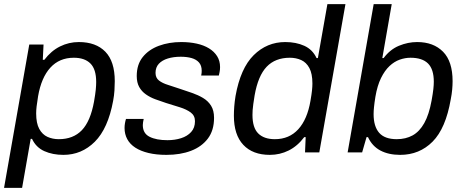

<svg xmlns="http://www.w3.org/2000/svg" viewBox="-28 -743 2259 936"><path d="M-8.3 173 114.7 -526H184.3L180.6 -451.4H188.1Q221.4 -495.2 264.6 -516.6Q307.8 -538 356.3 -538Q439.7 -538 485.6 -490.8Q531.5 -443.5 531.5 -347.2Q531.5 -326.3 530 -302.2Q528.5 -278.1 523.5 -251.2Q498.5 -116.1 434.2 -52Q369.8 12 281.2 12Q228.7 12 188.1 -6.2Q147.5 -24.5 128.1 -66.1H121.6L79.7 173ZM258.5 -64.5Q329.1 -64.5 371.1 -108.3Q413.1 -152.2 430.4 -247.8Q436.8 -284.7 438.9 -306Q440.9 -327.3 440.9 -343.2Q440.9 -405.6 412.8 -433.5Q384.7 -461.5 331.9 -461.5Q261.6 -461.5 217.6 -413.3Q173.5 -365.1 157.7 -274.1Q152.8 -243.5 150.5 -224.6Q148.3 -205.6 148.3 -190.2Q148.3 -141.9 163.4 -114.5Q178.5 -87.1 203.4 -75.8Q228.3 -64.5 258.5 -64.5Z M783.4 12Q734.4 12 696.3 2.9Q658.2 -6.2 632 -23Q605.8 -39.9 592.5 -64.4Q579.2 -89 579.2 -119Q579.2 -130.6 581.2 -142.3Q583.2 -153.9 586.2 -163.2H672.5Q670.6 -155 669.4 -147Q668.2 -138.9 668.2 -133.2Q668.2 -92.7 701.2 -76.2Q734.3 -59.6 788.1 -59.6Q824.4 -59.6 854.8 -69.3Q885.2 -79 903.8 -99.4Q922.5 -119.9 922.5 -152.1Q922.5 -179.3 901.9 -194.6Q881.2 -209.9 848.9 -220Q816.6 -230.2 781.3 -241Q755.1 -249.5 729.4 -259Q703.7 -268.5 683.3 -282.9Q662.8 -297.2 650.7 -318.8Q638.6 -340.4 638.6 -372.5Q638.6 -428.6 668 -465.1Q697.4 -501.6 746.7 -519.8Q796 -538 855.6 -538Q896.2 -538 930.8 -530.4Q965.4 -522.8 990.8 -507.3Q1016.2 -491.8 1030.5 -469Q1044.8 -446.3 1044.8 -416Q1044.8 -403.2 1042.5 -391.8Q1040.2 -380.4 1038.8 -374.8H952.8Q954.3 -381.6 954.8 -387.4Q955.3 -393.3 955.3 -398.1Q955.3 -423.4 942.1 -438.4Q928.9 -453.4 906 -459.9Q883.1 -466.4 853.1 -466.4Q818.1 -466.4 790.3 -457.9Q762.4 -449.4 746.3 -432.1Q730.2 -414.7 730.2 -387.8Q730.2 -363.5 747.1 -350.4Q764.1 -337.3 791.1 -329.1Q818.1 -320.9 849.4 -309.9Q878.8 -300 907.9 -290.1Q937 -280.1 961.6 -265.6Q986.2 -251 1000.9 -227.8Q1015.5 -204.5 1015.5 -168.6Q1015.5 -107.3 985.4 -67.5Q955.2 -27.7 903.1 -7.8Q851.1 12 783.4 12Z M1287.5 12Q1204 12 1158.1 -36.9Q1112.2 -85.7 1112.2 -178.8Q1112.2 -200.2 1114 -224Q1115.8 -247.9 1120.2 -274.8Q1144.3 -410.4 1208.9 -474.2Q1273.5 -538 1362.5 -538Q1415 -538 1455.4 -519.8Q1495.8 -501.5 1515.2 -459.9H1521.7L1568.1 -723H1656.1L1528.6 0H1459L1462.2 -74.6H1455.2Q1422.4 -30.8 1379.4 -9.4Q1336.4 12 1287.5 12ZM1311.9 -64.5Q1382.1 -64.5 1426.2 -113Q1470.3 -161.5 1485.6 -251.9Q1491.1 -283.5 1493 -302.2Q1495 -321 1495 -335.8Q1495 -384.1 1480.1 -411.5Q1465.3 -438.9 1440.4 -450.2Q1415.4 -461.5 1385.2 -461.5Q1314.1 -461.5 1272.1 -417.7Q1230.1 -373.8 1213.3 -278.2Q1209.4 -253.6 1206.9 -236.3Q1204.4 -219 1203.6 -206.4Q1202.8 -193.7 1202.8 -182.8Q1202.8 -120.4 1230.9 -92.5Q1259 -64.5 1311.9 -64.5Z M1922.9 12Q1866.5 12 1826.4 -9.2Q1786.4 -30.4 1765.9 -74.6H1758.9L1737.4 0H1666.7L1793.7 -723H1881.7L1835.8 -459.9H1842.2Q1873.5 -502 1917.2 -520Q1960.9 -538 2005.5 -538Q2085.3 -538 2131.9 -490.8Q2178.4 -443.6 2178.4 -347.2Q2178.4 -328.2 2176.4 -306Q2174.4 -283.8 2169.4 -258.8Q2145 -117 2080.9 -52.5Q2016.8 12 1922.9 12ZM1906.2 -64.5Q1949.8 -64.5 1983.4 -82.9Q2017 -101.4 2040.3 -142.9Q2063.6 -184.5 2076 -252.9Q2082.4 -288.2 2084.6 -309Q2086.8 -329.7 2086.8 -344.6Q2086.8 -405.1 2058.8 -433.3Q2030.7 -461.5 1973.1 -461.5Q1946.9 -461.5 1920.4 -452.1Q1893.9 -442.7 1870.8 -421Q1847.6 -399.3 1829.5 -362.6Q1811.4 -325.9 1802.1 -271.3Q1797.2 -240.8 1795.3 -221.3Q1793.3 -201.9 1793.3 -186.6Q1793.3 -126.8 1820.4 -95.6Q1847.6 -64.5 1906.2 -64.5Z"/></svg>

Font: Archivo Variable SemiBold
Style: Italic
Weight: 600
Italic angle: -10°
Designer: Hector Gatti
Foundry: Omnibus-Type
Version: Version 2.001